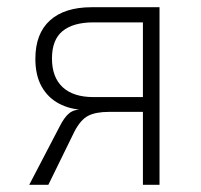

<svg xmlns="http://www.w3.org/2000/svg" viewBox="-20 -512 557 532"><path d="M61 0 145 -161Q158 -187 171.5 -198Q185 -209 207 -209H212L209 -208Q174 -209 143.5 -225Q113 -241 95.5 -272Q78 -303 78 -349Q78 -419 118.5 -455.5Q159 -492 234 -492H422V0H376V-202H282Q245 -202 224 -191Q203 -180 186 -147L114 0ZM239 -243H376V-450H239Q183 -450 153.5 -426Q124 -402 124 -350Q124 -298 153.5 -270.5Q183 -243 239 -243Z"/></svg>

Font: Nunito Sans 7pt Condensed ExtraLight
Style: Regular
Weight: 250
Width: 3
Designer: Vernon Adams
Foundry: Vernon Adams
Version: Version 3.101;gftools[0.9.27]